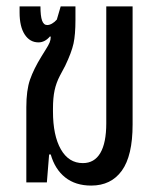

<svg xmlns="http://www.w3.org/2000/svg" viewBox="-20 -568 497 598"><path d="M138 -87H133L126 0H62V-234Q62 -287 73.5 -320Q85 -353 109 -392Q113 -399 122 -413Q131 -427 134.5 -435.5Q138 -444 138 -453L136 -455Q120 -436 100 -436Q73 -436 57 -460.5Q41 -485 41 -529V-548H106Q106 -518 111 -504Q116 -490 127 -490Q134 -490 142 -494.5Q150 -499 157 -507L169 -548H215V-506Q215 -460 209 -432.5Q203 -405 183 -363Q178 -354 166.5 -332Q155 -310 150 -286.5Q145 -263 145 -230V-221Q145 -146 169.5 -103Q194 -60 238 -60Q274 -60 292.5 -91.5Q311 -123 311 -184V-548H393V-180Q393 -83 359.5 -36.5Q326 10 264 10Q215 10 183 -15.5Q151 -41 138 -87Z"/></svg>

Font: Noto Sans Thai Cond
Style: Regular
Weight: 400
Width: 3
Designer: Monotype Design Team
Foundry: Monotype Imaging Inc.
Version: Version 1.000